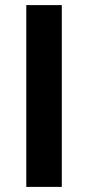

<svg xmlns="http://www.w3.org/2000/svg" viewBox="-20 -732 345 752"><path d="M222 0H83V-712H222Z"/></svg>

Font: Viga
Style: Regular
Weight: 400
Designer: Oscar Yáñez
Foundry: Fontstage
Version: Version 1.001